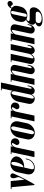

<svg xmlns="http://www.w3.org/2000/svg" viewBox="1528 -2266 908 4003"><g transform="rotate(-90 1981.5 -265.0)"><path d="M237 -187 208 -495H78L125 0H139ZM96 -479 89 -495H41L38 -479ZM139 0Q139 0 153.5 -24.5Q168 -49 191.5 -91.5Q215 -134 244.5 -188.5Q274 -243 304 -304.5Q334 -366 361 -427Q372 -451 366 -468Q360 -485 345.5 -494Q331 -503 314 -502.5Q297 -502 283.5 -490Q270 -478 268 -454Q265 -426 270.5 -407Q276 -388 282 -373Q288 -358 289.5 -341.5Q291 -325 281 -302Q262 -259 237 -211Q212 -163 188.5 -121.5Q165 -80 150 -54Q135 -28 135 -28Q135 -28 135.5 -24Q136 -20 137 -14Q138 -8 138.5 -4Q139 0 139 0Z M349 -152 391 -351Q402 -403 429 -436Q456 -469 492 -485Q528 -501 565 -501Q610 -501 647.5 -481.5Q685 -462 705.5 -431.5Q726 -401 721 -368Q718 -343 704.5 -316.5Q691 -290 664.5 -266.5Q638 -243 595.5 -228.5Q553 -214 490 -214L457 -71Q451 -43 456.5 -26.5Q462 -10 496 -10Q532 -10 565.5 -29Q599 -48 623 -78Q647 -108 654 -141L663 -181H679L671 -145Q664 -113 640.5 -77.5Q617 -42 578 -18Q539 6 486 6Q435 6 401 -15.5Q367 -37 353.5 -73Q340 -109 349 -152ZM493 -230Q518 -230 539 -251.5Q560 -273 575 -306Q590 -339 598.5 -373.5Q607 -408 607 -433Q607 -456 601 -470Q595 -484 581 -484Q563 -484 550.5 -465Q538 -446 535 -433Z M881 -304 895 -372Q902 -405 915 -432Q928 -459 950 -475.5Q972 -492 1006 -492Q1037 -492 1060 -477.5Q1083 -463 1093 -439Q1103 -415 1097 -385Q1090 -352 1068.5 -334.5Q1047 -317 1023 -314.5Q999 -312 985 -321Q964 -335 960.5 -351.5Q957 -368 964 -385.5Q971 -403 982 -418Q1000 -444 1000 -456Q1000 -468 990.5 -470.5Q981 -473 970 -469Q960 -465 950.5 -456.5Q941 -448 932 -435.5Q923 -423 916 -406.5Q909 -390 905 -371L891 -304ZM706 0 812 -495H932L826 0ZM769 -479 773 -495H822L828 -479Z M1077 -152Q1069 -113 1083 -77Q1097 -41 1130.5 -17.5Q1164 6 1215 6Q1266 6 1307.5 -17.5Q1349 -41 1376 -77Q1403 -113 1412 -152L1452 -342Q1460 -381 1447 -417.5Q1434 -454 1401 -477.5Q1368 -501 1317 -501Q1265 -501 1223 -477Q1181 -453 1153.5 -416.5Q1126 -380 1118 -342ZM1263 -429Q1266 -443 1274 -455.5Q1282 -468 1293 -476.5Q1304 -485 1317 -485Q1329 -485 1336.5 -476.5Q1344 -468 1346.5 -455.5Q1349 -443 1346 -429L1268 -65Q1265 -51 1257 -38.5Q1249 -26 1239 -18Q1229 -10 1217 -10Q1204 -10 1196 -18Q1188 -26 1185 -38.5Q1182 -51 1185 -65Z M1627 -304 1641 -372Q1648 -405 1661 -432Q1674 -459 1696 -475.5Q1718 -492 1752 -492Q1783 -492 1806 -477.5Q1829 -463 1839 -439Q1849 -415 1843 -385Q1836 -352 1814.5 -334.5Q1793 -317 1769 -314.5Q1745 -312 1731 -321Q1710 -335 1706.5 -351.5Q1703 -368 1710 -385.5Q1717 -403 1728 -418Q1746 -444 1746 -456Q1746 -468 1736.5 -470.5Q1727 -473 1716 -469Q1706 -465 1696.5 -456.5Q1687 -448 1678 -435.5Q1669 -423 1662 -406.5Q1655 -390 1651 -371L1637 -304ZM1452 0 1558 -495H1678L1572 0ZM1515 -479 1519 -495H1568L1574 -479Z M2132 -81 2262 -699H2142L2014 -99Q2006 -62 2020 -36Q2034 -10 2060.5 0.5Q2087 11 2116.5 1Q2146 -9 2170 -43.5Q2194 -78 2203 -142L2187 -145Q2179 -103 2168.5 -83.5Q2158 -64 2149 -60Q2140 -56 2134.5 -63Q2129 -70 2132 -81ZM2148 -683 2152 -699H2103L2099 -683ZM2078 -398 2014 -99Q2008 -72 1996 -53Q1984 -34 1970.5 -23.5Q1957 -13 1948 -13Q1940 -13 1934.5 -19Q1929 -25 1927 -35.5Q1925 -46 1928 -61L2007 -433Q2010 -448 2016.5 -458.5Q2023 -469 2031 -474Q2039 -479 2047 -479Q2056 -479 2065 -469.5Q2074 -460 2078.5 -442Q2083 -424 2078 -398ZM2024 -102 2086 -392Q2093 -425 2090 -448.5Q2087 -472 2073 -485Q2059 -498 2031 -498Q1993 -498 1958 -476.5Q1923 -455 1898 -420Q1873 -385 1864 -343L1821 -138Q1809 -85 1825.5 -53.5Q1842 -22 1870.5 -8Q1899 6 1925 6Q1947 6 1966 -4.5Q1985 -15 2000 -39Q2015 -63 2024 -102Z M2214 0 2316 -479H2277L2280 -495H2441L2427 -433Q2442 -456 2460.5 -470Q2479 -484 2498 -491Q2517 -498 2535 -498Q2549 -498 2567.5 -493.5Q2586 -489 2602 -477Q2618 -465 2625.5 -444.5Q2633 -424 2627 -392L2561 -81Q2558 -69 2564 -62.5Q2570 -56 2579.5 -59.5Q2589 -63 2599.5 -82.5Q2610 -102 2618 -143L2633 -141Q2625 -78 2600.5 -43.5Q2576 -9 2545.5 1Q2515 11 2487.5 1Q2460 -9 2445.5 -35Q2431 -61 2439 -99L2510 -431Q2514 -454 2513.5 -463Q2513 -472 2505 -472Q2493 -472 2479 -463.5Q2465 -455 2452 -442.5Q2439 -430 2429.5 -416Q2420 -402 2418 -390L2336 0Z M2958 -495 2883 -143Q2872 -92 2849 -59.5Q2826 -27 2797.5 -12Q2769 3 2743 3Q2729 3 2710.5 -2Q2692 -7 2676 -18.5Q2660 -30 2652 -51Q2644 -72 2651 -103L2734 -495H2860L2768 -64Q2764 -41 2767 -31Q2770 -21 2777 -21Q2786 -21 2799.5 -30.5Q2813 -40 2826 -55Q2839 -70 2849 -85Q2859 -100 2861 -111L2943 -495ZM3064 -495 2976 -81Q2974 -69 2979 -62.5Q2984 -56 2994 -60Q3004 -64 3014.5 -84Q3025 -104 3033 -144L3048 -141Q3041 -80 3017.5 -45.5Q2994 -11 2963.5 0Q2933 11 2906 2.5Q2879 -6 2864.5 -32.5Q2850 -59 2858 -99L2943 -495ZM2744 -495 2741 -479H2692L2695 -495Z M3060 0 3162 -479H3123L3126 -495H3287L3273 -433Q3288 -456 3306.5 -470Q3325 -484 3344 -491Q3363 -498 3381 -498Q3395 -498 3413.5 -493.5Q3432 -489 3448 -477Q3464 -465 3471.5 -444.5Q3479 -424 3473 -392L3407 -81Q3404 -69 3410 -62.5Q3416 -56 3425.5 -59.5Q3435 -63 3445.5 -82.5Q3456 -102 3464 -143L3479 -141Q3471 -78 3446.5 -43.5Q3422 -9 3391.5 1Q3361 11 3333.5 1Q3306 -9 3291.5 -35Q3277 -61 3285 -99L3356 -431Q3360 -454 3359.5 -463Q3359 -472 3351 -472Q3339 -472 3325 -463.5Q3311 -455 3298 -442.5Q3285 -430 3275.5 -416Q3266 -402 3264 -390L3182 0Z M3529 -306 3540 -356Q3547 -390 3572.5 -423Q3598 -456 3637 -478Q3676 -500 3725 -500Q3768 -500 3801.5 -481.5Q3835 -463 3851.5 -432Q3868 -401 3860 -362L3847 -301Q3836 -248 3806 -214Q3776 -180 3737.5 -164Q3699 -148 3663 -148Q3636 -148 3608.5 -156.5Q3581 -165 3560 -184Q3539 -203 3529.5 -233Q3520 -263 3529 -306ZM3687 -453 3632 -195Q3630 -188 3631 -181.5Q3632 -175 3635 -170Q3638 -165 3644 -162.5Q3650 -160 3659 -160Q3666 -160 3672.5 -162Q3679 -164 3684 -168.5Q3689 -173 3693 -179.5Q3697 -186 3699 -195L3754 -453Q3755 -462 3753 -470Q3751 -478 3745 -483Q3739 -488 3727 -488Q3715 -488 3706.5 -483Q3698 -478 3693.5 -470Q3689 -462 3687 -453ZM3556 26Q3513 26 3491.5 9Q3470 -8 3467.5 -34Q3465 -60 3478.5 -89Q3492 -118 3519.5 -143Q3547 -168 3586 -182L3594 -174Q3569 -159 3555 -145.5Q3541 -132 3540.5 -121.5Q3540 -111 3554.5 -105Q3569 -99 3601 -99H3755Q3784 -99 3802 -84Q3820 -69 3826.5 -44.5Q3833 -20 3827 9Q3819 46 3789 83Q3759 120 3705.5 144.5Q3652 169 3574 169Q3518 169 3485.5 157Q3453 145 3440.5 125.5Q3428 106 3433 86Q3439 58 3472 36Q3505 14 3558 14L3556 26Q3535 26 3520.5 40Q3506 54 3502 74Q3498 91 3505.5 109Q3513 127 3536 139Q3559 151 3601 151Q3643 151 3672 139Q3701 127 3717.5 109Q3734 91 3738 73Q3741 54 3730.5 40Q3720 26 3696 26ZM3831 -429 3817 -419Q3809 -437 3805.5 -460Q3802 -483 3824 -512Q3840 -534 3864.5 -548Q3889 -562 3912 -562Q3924 -562 3934 -557.5Q3944 -553 3952 -543Q3967 -524 3961.5 -503Q3956 -482 3938.5 -467Q3921 -452 3903 -452Q3894 -452 3887 -455.5Q3880 -459 3874 -467Q3868 -474 3862 -483.5Q3856 -493 3848 -496Q3840 -499 3830 -486Q3815 -469 3821 -455Q3827 -441 3831 -429Z"/></g></svg>

Font: Emberly Black
Style: Italic
Weight: 900
Italic angle: -12°
Designer: Rajesh Rajput
Foundry: Rajesh Rajput
Version: Version 1.000